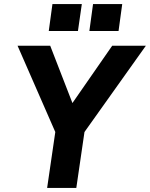

<svg xmlns="http://www.w3.org/2000/svg" viewBox="-20 -921 735 941"><path d="M211 0 251 -274 66 -697H226L335 -416L530 -697H695L394 -274L354 0ZM418 -769 436 -901H579L561 -769ZM219 -769 237 -901H381L362 -769Z"/></svg>

Font: Hanken Grotesk ExtraBold
Style: Italic
Weight: 800
Italic angle: -8°
Designer: Alfredo Marco Pradil
Foundry: Hanken Design Co.
Version: Version 3.013